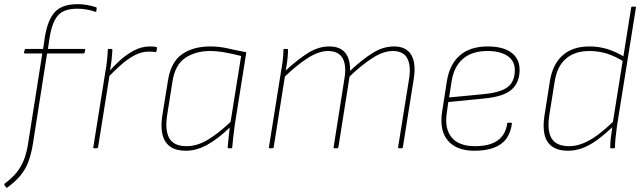

<svg xmlns="http://www.w3.org/2000/svg" viewBox="-43 -715 3099 926"><path d="M188 -479H364Q369 -479 368 -474L365 -461Q364 -457 360 -457H184L116 -23Q108 27 94 64.5Q80 102 55.5 131.5Q31 161 -7 189Q-10 192 -13 189L-22 177Q-24 173 -21 171Q14 145 36.5 117.5Q59 90 72.5 55.5Q86 21 93 -26L161 -457H77Q72 -457 73 -462L76 -475Q77 -479 81 -479H165L174 -540Q188 -622 223 -658.5Q258 -695 332 -695Q355 -695 379.5 -690.5Q404 -686 420 -680Q424 -679 423 -674L422 -662Q421 -657 417 -658Q398 -665 375.5 -669Q353 -673 331 -673Q265 -673 237 -641Q209 -609 197 -538Z M411 0Q406 0 407 -5L465 -368Q470 -394 473 -422Q476 -450 477 -475Q477 -479 481 -479H495Q499 -479 499 -475Q498 -452 495 -425Q492 -398 486 -365V-356L430 -5Q429 -2 428 -1Q427 0 424 0ZM473 -337 478 -364Q501 -392 533 -421.5Q565 -451 602.5 -471Q640 -491 679 -491Q702 -491 712 -488Q714 -487 714 -486Q714 -485 714 -483Q714 -480 713 -475Q712 -470 711 -466Q710 -463 705 -464Q701 -465 693.5 -465.5Q686 -466 674 -466Q639 -466 604.5 -447.5Q570 -429 537 -399Q504 -369 473 -337Z M853 12Q807 12 779 -7Q751 -26 741 -64.5Q731 -103 740 -159L767 -326Q781 -416 835 -453.5Q889 -491 971 -491Q1015 -491 1056 -481.5Q1097 -472 1145 -463L1089 -111Q1084 -74 1081.5 -49.5Q1079 -25 1077 -4Q1077 0 1074 0H1059Q1055 0 1055 -4Q1057 -26 1059.5 -51Q1062 -76 1065 -100Q1006 -43 954.5 -15.5Q903 12 853 12ZM857 -10Q906 -10 956 -39Q1006 -68 1069 -127L1120 -445Q1081 -455 1042.5 -462Q1004 -469 971 -469Q901 -469 851.5 -436.5Q802 -404 789 -323L763 -159Q752 -85 774 -47.5Q796 -10 857 -10Z M1258 0Q1253 0 1254 -5L1312 -368Q1317 -394 1320.5 -422Q1324 -450 1324 -475Q1324 -479 1327 -479H1343Q1346 -479 1346 -475Q1346 -451 1343 -426.5Q1340 -402 1335 -375Q1396 -431 1445 -461Q1494 -491 1545 -491Q1597 -491 1622 -460.5Q1647 -430 1645 -373Q1706 -430 1756 -460.5Q1806 -491 1857 -491Q1916 -491 1940 -451Q1964 -411 1953 -338L1900 -5Q1899 0 1894 0H1882Q1876 0 1877 -5L1930 -335Q1940 -399 1921 -434Q1902 -469 1851 -469Q1807 -469 1755.5 -436.5Q1704 -404 1643 -346L1589 -5Q1588 -2 1586.5 -1Q1585 0 1583 0H1570Q1564 0 1566 -5L1618 -335Q1629 -399 1609.5 -434Q1590 -469 1539 -469Q1495 -469 1443.5 -436.5Q1392 -404 1331 -346L1277 -5Q1276 0 1271 0Z M2245 12Q2159 12 2117.5 -36.5Q2076 -85 2089 -174L2112 -322Q2125 -405 2175 -448Q2225 -491 2309 -491Q2383 -491 2423 -461.5Q2463 -432 2463 -378Q2463 -317 2424.5 -283Q2386 -249 2293 -240L2119 -223L2112 -172Q2100 -95 2135 -52.5Q2170 -10 2248 -10Q2318 -10 2357 -37.5Q2396 -65 2403 -119Q2403 -123 2407 -123H2422Q2426 -123 2426 -119Q2420 -75 2399 -46Q2378 -17 2339 -2.5Q2300 12 2245 12ZM2123 -245 2290 -261Q2372 -269 2406 -295.5Q2440 -322 2440 -377Q2440 -421 2405 -445Q2370 -469 2308 -469Q2234 -469 2190 -431.5Q2146 -394 2135 -322Z M2697 12Q2627 12 2598.5 -30Q2570 -72 2583 -158L2609 -323Q2622 -405 2670.5 -448Q2719 -491 2799 -491Q2846 -491 2887.5 -478Q2929 -465 2973 -438L2969 -416Q2922 -445 2882.5 -457Q2843 -469 2799 -469Q2729 -469 2686 -431.5Q2643 -394 2632 -321L2606 -158Q2595 -83 2618 -46.5Q2641 -10 2702 -10Q2734 -10 2767.5 -23Q2801 -36 2838.5 -63.5Q2876 -91 2920 -134L2916 -107Q2874 -67 2837 -40Q2800 -13 2765.5 -0.5Q2731 12 2697 12ZM2903 0Q2900 0 2900 -4Q2900 -28 2903.5 -55Q2907 -82 2911 -108L2912 -120L3001 -678Q3002 -683 3007 -683H3020Q3025 -683 3024 -678L2933 -110Q2928 -73 2925.5 -48Q2923 -23 2923 -4Q2923 0 2919 0Z"/></svg>

Font: Sofia Sans Thin
Style: Italic
Weight: 250
Italic angle: -9°
Version: Version 4.100-B